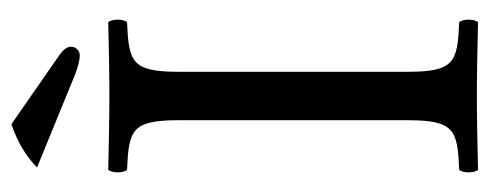

<svg xmlns="http://www.w3.org/2000/svg" viewBox="-281 -576 859 337"><g transform="rotate(-90 148.5 -407.5)"><path d="M99 -817C64.8 -805.4 41.3 -789.7 23 -772L177 -709C198 -700 212 -697 220 -697C228 -697 235 -704 235 -712C235 -719 231 -725 220 -733ZM191 -122V-523C191 -606 208 -611 278 -614C284 -620 284 -641 278 -647C234 -646 186.5 -645 148 -645C114.5 -645 66 -646 19 -647C13 -641 13 -620 19 -614C89 -611 106 -606 106 -523V-122C106 -39 89 -34 19 -31C13 -25 13 -4 19 2C64 1 112.7 0 149 0C184.6 0 233 1 278 2C284 -4 284 -25 278 -31C208 -34 191 -39 191 -122Z"/></g></svg>

Font: Libertinus Math
Style: Regular
Weight: 400
Designer: Philipp H. Poll
Foundry: Khaled Hosny
Version: Version 6.2